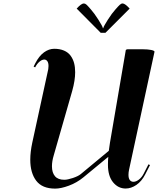

<svg xmlns="http://www.w3.org/2000/svg" viewBox="-20 -1086 917 1115"><path d="M592.3 -895.5H564.9L425.3 -1036.1Q452.1 -1065.9 466.8 -1065.9Q474.6 -1065.9 482.4 -1058.8Q490.2 -1051.8 507.8 -1031.2Q527.3 -1009.3 551.3 -971.7Q575.2 -934.1 577.6 -922.4H579.6Q582 -933.6 606.2 -971.4Q630.4 -1009.3 650.4 -1031.2Q667.5 -1050.8 675.8 -1058.3Q684.1 -1065.9 691.9 -1065.9Q706.1 -1065.9 732.9 -1036.1ZM175.3 -699.2 185.1 -718.8Q207 -761.2 235.6 -782Q264.2 -802.7 294.9 -802.7Q327.6 -802.7 351.8 -792.2Q376 -781.7 389.9 -762.7Q403.8 -743.7 410.2 -720Q416.5 -696.3 416.5 -667Q416.5 -619.1 399.4 -558.1L292 -183.6Q281.7 -149.4 281.7 -120.1Q281.7 -83.5 299.3 -62.7Q316.9 -42 353.5 -42Q372.1 -42 402.8 -52.2Q433.6 -62.5 448.7 -74.7L611.8 -210Q614.3 -232.9 618.7 -257.8L710.4 -794.4Q710.4 -796.4 712.9 -797.6Q715.3 -798.8 717.8 -799.3L720.2 -799.8H811Q837.9 -799.8 857.7 -795.9Q877.4 -792 877.4 -785.2Q877.4 -784.7 877 -784.2L729.5 -100.6Q726.1 -85 726.1 -70.8Q726.1 -50.3 733.9 -40.3Q741.7 -30.3 754.9 -30.3Q770 -30.3 786.6 -43Q803.2 -55.7 814 -76.7L842.3 -131.8L851.1 -127.4L822.8 -72.3Q802.7 -33.2 772.2 -12.2Q741.7 8.8 709.5 8.8Q666.5 8.8 636.7 -27.3Q606.9 -63.5 606.9 -129.4Q606.9 -155.3 608.9 -175.3L464.4 -56.2Q426.3 -24.9 380.1 -7.8Q334 9.3 300.3 9.3Q225.1 9.3 190.4 -36.4Q155.8 -82 155.8 -158.7Q155.8 -203.1 167.5 -257.8L256.3 -666Q261.7 -685.5 261.7 -702.6Q261.7 -721.2 254.9 -730.7Q248 -740.2 236.8 -740.2Q224.1 -740.2 209.5 -728Q194.8 -715.8 184.1 -694.8Z"/></svg>

Font: QumpellkaNo12
Style: Regular
Weight: 500
Designer: gluk (gluksza@wp.pl)
Foundry: gluk (gluksza@wp.pl)
Version: Version 00.480